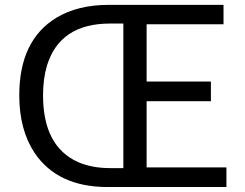

<svg xmlns="http://www.w3.org/2000/svg" viewBox="-20 -753 986 773"><path d="M413.1 0Q211.9 0 119.1 -137.7Q57.6 -230.5 57.6 -369.1Q57.6 -590.8 207 -681.6Q293 -733.4 417 -733.4H879.9V-655.3H570.3V-424.8H829.1V-345.7H570.3V-79.1H891.6V0ZM422.9 -76.2H476.6V-658.2H422.9Q220.7 -658.2 168.9 -488.3Q153.3 -435.5 153.3 -369.1Q153.3 -164.1 293.9 -100.6Q349.6 -76.2 422.9 -76.2Z"/></svg>

Font: Taipei Sans TC Beta
Style: Regular
Weight: 400
Designer: JT Foundry
Foundry: JT Foundry
Version: Version 1.000